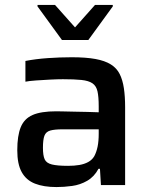

<svg xmlns="http://www.w3.org/2000/svg" viewBox="-20 -750 606 778"><path d="M209 8Q157 8 121.5 -6Q86 -20 68 -52.5Q50 -85 50 -141Q50 -200 64 -234.5Q78 -269 112 -284Q146 -299 208 -299Q218 -299 237.5 -298.5Q257 -298 282.5 -297.5Q308 -297 333.5 -296.5Q359 -296 380 -295V-319Q380 -358 375 -380Q370 -402 354.5 -412.5Q339 -423 310 -426Q281 -429 235 -429Q213 -429 183.5 -427.5Q154 -426 126 -424Q98 -422 83 -419V-503Q124 -511 173 -514.5Q222 -518 271 -518Q328 -518 366.5 -511Q405 -504 429 -489Q453 -474 465 -450Q477 -426 482 -392.5Q487 -359 487 -316V0H389L385 -66H379Q362 -34 333.5 -17.5Q305 -1 272 3.5Q239 8 209 8ZM256 -78Q281 -78 301.5 -81.5Q322 -85 337.5 -93.5Q353 -102 362 -117Q371 -134 375.5 -156Q380 -178 380 -208V-226H234Q201 -226 183.5 -221Q166 -216 160 -200Q154 -184 154 -151Q154 -120 161 -104.5Q168 -89 190.5 -83.5Q213 -78 256 -78ZM231 -588 132 -724V-730H203L284 -639L365 -730H437V-724L338 -588Z"/></svg>

Font: Saira Thin Medium
Style: Regular
Weight: 500
Version: Version 1.101